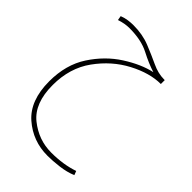

<svg xmlns="http://www.w3.org/2000/svg" viewBox="-220 -451 940 940"><g transform="rotate(45 250.0 19.0)"><path d="M289 394Q324 394 368.5 388.5Q413 383 449 368L441 347Q375 370 291 370Q203 370 132.5 313.5Q62 257 62 131Q62 13 123 -71.5Q184 -156 270.5 -201.5Q357 -247 433 -247V-274H428Q387 -274 343.5 -294.5Q300 -315 249 -335.5Q198 -356 134 -356Q118 -356 99 -353.5Q80 -351 59 -343L63 -320Q99 -332 131 -332Q213 -332 267 -304Q321 -276 366 -262Q297 -247 220.5 -198Q144 -149 90.5 -67Q37 15 37 130Q37 263 112 328.5Q187 394 289 394Z"/></g></svg>

Font: Noto Sans Arabic Condensed Thin
Style: Regular
Weight: 250
Width: 3
Designer: Nadine Chahine
Foundry: Monotype Imaging Inc.
Version: 1.001